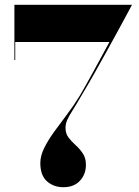

<svg xmlns="http://www.w3.org/2000/svg" viewBox="-20 -770 580 800"><path d="M148 -91Q148 -120.5 164 -153Q180 -185.5 205.5 -220.8Q231 -256 259.8 -294Q288.5 -332 313.5 -373Q339 -416.5 369.8 -473.2Q400.5 -530 436 -595H43.5V-520H40V-750H530Q530 -750 516.2 -724.2Q502.5 -698.5 479.8 -656.8Q457 -615 429.5 -565Q402 -515 374.2 -465.8Q346.5 -416.5 322.5 -377Q298 -334.5 282.5 -310.2Q267 -286 260 -270Q253 -254 253 -237Q253 -213 265.8 -196.5Q278.5 -180 295.5 -164.8Q312.5 -149.5 325.2 -130.5Q338 -111.5 338 -83Q338 -44 313.2 -17Q288.5 10 244 10Q203.5 10 175.8 -14.5Q148 -39 148 -91Z"/></svg>

Font: Bodoni* 48pt
Style: Bold
Weight: 700
Version: Version 2.3